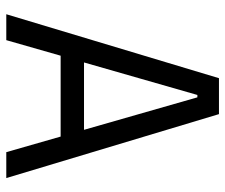

<svg xmlns="http://www.w3.org/2000/svg" viewBox="-74 -660 733 626"><g transform="rotate(90 293.0 -346.5)"><path d="M25.9 0H110.4L161.1 -177.2H424.8L475.6 0H560.1L351.6 -693.4H234.4ZM183.1 -253.4 289.1 -623H296.9L402.8 -253.4Z"/></g></svg>

Font: Cascadia Code SemiLight
Style: Regular
Weight: 350
Monospace: yes
Designer: Aaron Bell
Foundry: Saja Typeworks
Version: Version 2404.023